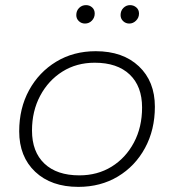

<svg xmlns="http://www.w3.org/2000/svg" viewBox="-20 -726 680 750"><path d="M286 4Q180 4 117.5 -55Q55 -114 55 -213Q55 -303 93.5 -373.5Q132 -444 199.5 -485Q267 -526 354 -526Q460 -526 522.5 -467Q585 -408 585 -309Q585 -219 546.5 -148Q508 -77 440.5 -36.5Q373 4 286 4ZM290 -41Q361 -41 416 -75Q471 -109 503 -169Q535 -229 535 -306Q535 -389 486.5 -435Q438 -481 350 -481Q279 -481 224 -446.5Q169 -412 137 -352Q105 -292 105 -216Q105 -133 153.5 -87Q202 -41 290 -41ZM485 -634Q471 -634 461 -643.5Q451 -653 451 -667Q451 -684 462 -695Q473 -706 488 -706Q502 -706 512.5 -697Q523 -688 523 -673Q523 -657 511.5 -645.5Q500 -634 485 -634ZM312 -634Q298 -634 288 -643.5Q278 -653 278 -667Q278 -684 289 -695Q300 -706 316 -706Q330 -706 340 -697Q350 -688 350 -673Q350 -657 339 -645.5Q328 -634 312 -634Z"/></svg>

Font: Montserrat Light
Style: Italic
Weight: 300
Italic angle: -11.3°
Designer: Julieta Ulanovsky
Foundry: Julieta Ulanovsky
Version: Version 9.000; ttfautohint (v1.8.4.7-5d5b)